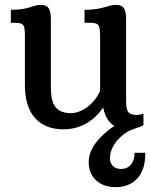

<svg xmlns="http://www.w3.org/2000/svg" viewBox="-20 -525 626 794"><path d="M83 -171.4C83 -50.8 145 9.8 241.2 9.8C310.1 9.8 366.2 -21.5 406.7 -80.6C414.6 -40 431.6 -17.1 452.6 -4.4C402.3 29.8 346.7 83 346.7 145C346.7 210.9 394 249 458.5 249C528.3 249 583 204.1 580.6 106.9H536.6C536.6 148.9 514.6 173.8 480.5 173.8C448.7 173.8 434.6 151.9 434.6 129.4C434.6 73.7 487.3 26.9 519.5 13.7C543.9 3.9 566.4 -1.5 573.2 -7.8V-55.2C565.9 -51.8 554.2 -49.8 544.9 -49.8C498.5 -49.8 501.5 -79.1 501.5 -129.9V-442.4C501.5 -482.4 495.6 -504.9 458.5 -504.9C427.7 -504.9 405.8 -484.4 329.6 -484.4V-430.7H354.5C393.1 -430.7 393.1 -416.5 394 -374V-149.9C374.5 -101.6 323.2 -57.1 273.4 -57.1C199.2 -57.1 190.4 -109.4 190.4 -168V-440.4C190.4 -480.5 185.1 -504.9 147.9 -504.9C116.7 -504.9 101.1 -484.4 24.9 -484.4V-430.7H43.9C82.5 -430.7 82.5 -416.5 83 -374Z"/></svg>

Font: Arbutus Slab
Style: Regular
Weight: 400
Designer: Karolina Lach
Foundry: Karolina Lach
Version: Version 1.001